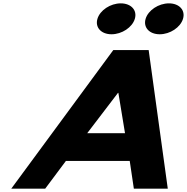

<svg xmlns="http://www.w3.org/2000/svg" viewBox="-20 -1123 1113 1143"><path d="M698.9 -1103C637.2 -1103 575.3 -1062 560.1 -1011C544.8 -960 582.2 -919 643.9 -919C705.6 -919 767.5 -960 782.7 -1011C798 -1062 760.6 -1103 698.9 -1103ZM985.7 -1103C924 -1103 862.1 -1062 846.9 -1011C831.6 -960 869 -919 930.7 -919C992.4 -919 1054.2 -960 1069.5 -1011C1084.8 -1062 1047.4 -1103 985.7 -1103ZM865 -825H654.5L47.2 0H249.2L372.4 -165H752.3L776.8 0H978.8ZM724.2 -330H499.2L682.3 -570H684.7Z"/></svg>

Font: Hussar
Style: BdSuprExtOblThree
Weight: 700
Foundry: Cannot Into Space Fonts
Version: Version 2.00